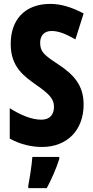

<svg xmlns="http://www.w3.org/2000/svg" viewBox="-20 -795 477 985"><path d="M409 -259C409 -354 362 -411 277 -466C206 -513 186 -529 186 -576C186 -611 206 -636 244 -636C279 -636 314 -623 367 -593L409 -726C344 -760 290 -775 238 -775C105 -775 34 -691 35 -568C35 -448 108 -401 168 -358C232 -313 257 -288 257 -247C257 -210 238 -181 192 -181C142 -181 85 -205 30 -240V-84C86 -53 144 -41 196 -41C322 -41 409 -125 409 -259ZM284 21V10H146C143 52 132 122 125 157V170H220C245 123 268 71 284 21Z"/></svg>

Font: Noto Sans Tamil UI ExtraCondensed ExtraBold
Style: Regular
Weight: 800
Width: 2
Designer: Jelle Bosma - Monotype Design Team
Foundry: Monotype Imaging Inc.
Version: Version 2.004